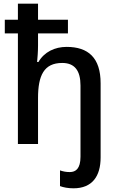

<svg xmlns="http://www.w3.org/2000/svg" viewBox="-20 -780 637 1040"><path d="M378 240C480 240 525 174 525 73V-329C525 -467 458 -526 341 -526C277 -526 220 -499 188 -444H181C183 -465 186 -501 186 -534V-599H348V-673H186V-760H77V-673H6V-599H77V0H186V-249C186 -371 218 -439 317 -439C384 -439 416 -398 416 -317V69C416 134 390 152 358 152C338 152 323 149 305 143V228C323 235 349 240 378 240Z"/></svg>

Font: Noto Sans Thai Medium
Style: Regular
Weight: 500
Designer: Monotype Design Team
Foundry: Monotype Imaging Inc.
Version: Version 1.901